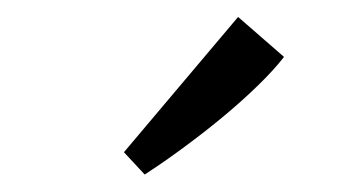

<svg xmlns="http://www.w3.org/2000/svg" viewBox="-20 -660 404 222"><path d="M147.3 -458.2 123.3 -484 255.3 -640.4 308.4 -594.2Q297.1 -579.6 278.9 -561.8Q260.7 -544 239.1 -526Q217.5 -508 193.6 -490.4Q169.8 -472.7 147.3 -458.2Z"/></svg>

Font: Rasa
Style: Regular
Weight: 400
Version: Version 1.000;PS 1.000;hotconv 1.0.88;makeotf.lib2.5.647800;